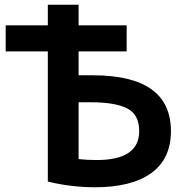

<svg xmlns="http://www.w3.org/2000/svg" viewBox="-20 -771 769 811"><path d="M312 -453H372Q702 -453 702 -217Q702 -100 619 -40Q536 20 381 20Q281 20 182 -4V-554H4V-664H182V-751H312V-664H515V-554H312ZM363 -339H312V-99Q348 -95 388 -95Q568 -95 568 -217Q568 -287 517.5 -313Q467 -339 363 -339Z"/></svg>

Font: Repo
Style: DemiBold
Weight: 600
Designer: Stefan Peev
Foundry: Context Ltd
Version: Version 001.000